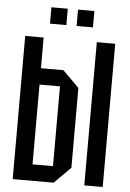

<svg xmlns="http://www.w3.org/2000/svg" viewBox="-58 -893 635 935"><g transform="rotate(5 260.0 -425.0)"><path d="M230 -470H130V-80H230ZM320 -470V-80L240 0H40V-700H130V-550H240ZM390 0V-700H480V0ZM155 -770V-850H235V-770ZM285 -770V-850H365V-770Z"/></g></svg>

Font: Tektur Condensed
Style: Regular
Weight: 400
Width: 3
Designer: Adam Jagosz
Foundry: Adam Jagosz
Version: Version 1.005;gftools[0.9.30]